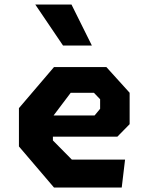

<svg xmlns="http://www.w3.org/2000/svg" viewBox="-20 -842 660 862"><path d="M222.5 0H526.5L541.5 -125.5H302.5L217.5 -211.5V-228.5H507L562 -284.5V-425.5L457.5 -541H222.5L65 -356.5V-184.5ZM138.5 -821.5 263 -637.5H392.5L301 -821.5ZM220.5 -323.5 297.5 -425.5H401.5L429.5 -396.5V-353.5L404.5 -323.5Z"/></svg>

Font: Monaspace Krypton ExtraBold
Style: Regular
Weight: 800
Designer: Riley Cran & the Lettermatic Team
Foundry: Lettermatic
Version: Version 1.101 (Monaspace Krypton)